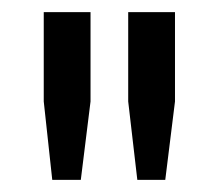

<svg xmlns="http://www.w3.org/2000/svg" viewBox="-20 -706 362 316"><path d="M66 -410 52 -539V-686H129V-539L113 -410ZM206 -410 191 -539V-686H268V-539L252 -410Z"/></svg>

Font: Archivo Condensed
Style: Regular
Weight: 400
Width: 3
Designer: Hector Gatti
Foundry: Omnibus-Type
Version: Version 2.001; ttfautohint (v1.8.3)